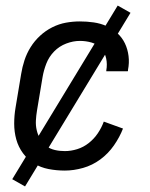

<svg xmlns="http://www.w3.org/2000/svg" viewBox="-20 -605 540 690"><path d="M213 8Q183 8 154.5 2.5Q126 -3 102.5 -17.5Q79 -32 62.5 -54.5Q46 -77 38.5 -104Q31 -131 31 -160.5Q31 -190 36 -219L56 -339Q60 -364 68 -388.5Q76 -413 90 -435.5Q104 -458 124 -476.5Q144 -495 168 -507Q192 -519 217 -523.5Q242 -528 267 -528Q292 -528 316.5 -524.5Q341 -521 362.5 -511.5Q384 -502 401.5 -486Q419 -470 429 -449Q439 -428 442 -403.5Q445 -379 440 -354Q440 -353 440 -351.5Q440 -350 439 -349H362Q362 -350 362 -350.5Q362 -351 362 -352Q366 -374 361.5 -395Q357 -416 343.5 -431Q330 -446 309.5 -452Q289 -458 267 -458Q243 -458 218 -448.5Q193 -439 174.5 -420Q156 -401 146.5 -376.5Q137 -352 133 -328L113 -208Q110 -190 109 -172Q108 -154 112 -137Q116 -120 124.5 -105Q133 -90 146.5 -80Q160 -70 177 -66Q194 -62 213 -62Q235 -62 257.5 -69Q280 -76 299 -91Q318 -106 331.5 -126Q345 -146 353 -168L422 -143Q410 -112 389.5 -82.5Q369 -53 340.5 -32Q312 -11 278.5 -1.5Q245 8 213 8ZM70 65 24 39 403 -585 449 -559Z"/></svg>

Font: Iosevka SS04
Style: Italic
Weight: 400
Italic angle: -9°
Monospace: yes
Designer: Belleve Invis
Foundry: Belleve Invis
Version: Version 19.0.0; ttfautohint (v1.8.4)